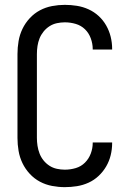

<svg xmlns="http://www.w3.org/2000/svg" viewBox="-20 -763 540 791"><path d="M247 8Q272 8 297 4Q322 0 345 -10.5Q368 -21 386.5 -38.5Q405 -56 417.5 -77.5Q430 -99 436 -123.5Q442 -148 442 -173Q442 -174 442 -174.5Q442 -175 442 -176H362Q362 -176 362 -175.5Q362 -175 362 -174Q362 -152 354 -130.5Q346 -109 330 -93Q314 -77 292 -70.5Q270 -64 247 -64Q231 -64 214.5 -67.5Q198 -71 184 -80Q170 -89 159.5 -102Q149 -115 143 -130.5Q137 -146 134.5 -162.5Q132 -179 132 -195V-540Q132 -557 134.5 -573.5Q137 -590 143 -605Q149 -620 159.5 -633Q170 -646 184 -655Q198 -664 214.5 -667.5Q231 -671 247 -671Q270 -671 292 -664.5Q314 -658 330 -642.5Q346 -627 354 -605Q362 -583 362 -561Q362 -560 362 -559.5Q362 -559 362 -559H442Q442 -560 442 -560.5Q442 -561 442 -562Q442 -587 436 -611.5Q430 -636 417.5 -658Q405 -680 386.5 -697Q368 -714 345 -724.5Q322 -735 297 -739Q272 -743 247 -743Q221 -743 194.5 -738Q168 -733 144.5 -720.5Q121 -708 102.5 -688Q84 -668 72.5 -644Q61 -620 56.5 -593.5Q52 -567 52 -540V-195Q52 -168 56.5 -141.5Q61 -115 72.5 -91Q84 -67 102.5 -47Q121 -27 144.5 -14.5Q168 -2 194.5 3Q221 8 247 8Z"/></svg>

Font: Iosevka SS09
Style: Regular
Weight: 400
Monospace: yes
Designer: Belleve Invis
Foundry: Belleve Invis
Version: Version 5.2.1; ttfautohint (v1.8.3)